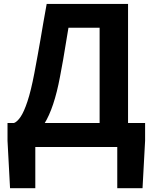

<svg xmlns="http://www.w3.org/2000/svg" viewBox="-20 -761 790 994"><path d="M162.8 0V213.2H32L18.9 -32.5V-124.3H731.2V-32.5L717.9 213.2H587.1V0ZM495.7 -47.2V-617.3H334.4Q326.1 -567.3 319.7 -528.8Q313.3 -490.2 306.9 -451.9Q300.6 -413.6 290.5 -363Q275.5 -282.8 255.2 -222Q235 -161.3 209.1 -119.7Q183.2 -78.1 151.2 -56.7Q119.2 -35.3 79.2 -32.9L52.7 -124.3Q69.1 -130.5 86.5 -155.9Q104 -181.4 122.2 -236.2Q140.5 -291 158 -382.9Q167.4 -433.3 175.1 -475.2Q182.8 -517.2 189.7 -557.5Q196.5 -597.8 204.1 -642.1Q211.7 -686.4 221.7 -740.8H642.9V-47.2Z"/></svg>

Font: Shanggu Sans SC VF
Style: Regular
Weight: 250
Designer: GuiWonder
Version: Version 1.021